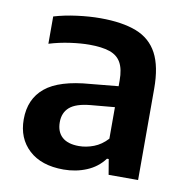

<svg xmlns="http://www.w3.org/2000/svg" viewBox="-68 -620 679 696"><g transform="rotate(10 271.5 -272.0)"><path d="M209.5 9.5Q128 9.5 82.2 -32.8Q36.5 -75 36.5 -145Q36.5 -220 87.8 -262.2Q139 -304.5 253 -313L379 -325L393 -249L265.5 -237.5Q213 -232.5 190 -212.5Q167 -192.5 167 -157.5Q167 -122 188 -103Q209 -84 250 -84Q277 -84 304.5 -94.5Q332 -105 354.5 -129.5V-344Q354.5 -385.5 341.2 -409.2Q328 -433 299.2 -442.8Q270.5 -452.5 224.5 -452.5Q193.5 -452.5 154 -447Q114.5 -441.5 77 -430V-530.5Q115.5 -542 161.2 -548Q207 -554 247 -554Q327.5 -554 379.8 -533.8Q432 -513.5 457.5 -465.8Q483 -418 483 -336V0H374.5L365 -56.5H358.5Q333.5 -23 294.2 -6.8Q255 9.5 209.5 9.5Z"/></g></svg>

Font: Encode Sans Condensed Thin SemiBold
Style: Regular
Weight: 600
Version: Version 3.002